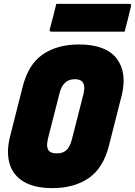

<svg xmlns="http://www.w3.org/2000/svg" viewBox="-20 -949 696 989"><path d="M387 -720Q525 -720 580.5 -648Q636 -576 607 -458L542 -202Q513 -84 437.5 -32Q362 20 250 20Q158 20 102.5 -13Q47 -46 29.5 -105.5Q12 -165 31 -243L96 -499Q125 -617 200 -668.5Q275 -720 387 -720ZM227 -235Q216 -189 233 -171Q245 -159 273 -159Q305 -159 323 -176.5Q341 -194 350 -230L410 -465Q421 -510 403 -529Q391 -541 365 -541Q305 -541 287 -470ZM270 -929H647Q658 -929 655 -918Q647 -884 639 -852Q631 -820 622 -786H245Q234 -786 236 -797Q245 -831 253.5 -863Q262 -895 270 -929Z"/></svg>

Font: Recursive Mn Lnr St Blk
Style: Italic
Weight: 900
Italic angle: -15°
Monospace: yes
Version: Version 1.079;hotconv 1.0.112;makeotfexe 2.5.65598; ttfautoh